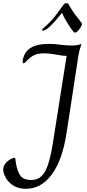

<svg xmlns="http://www.w3.org/2000/svg" viewBox="-65 -968 544 1199"><path d="M-45 91Q-45 67 -26 47Q-7 27 17 19L26 17Q29 17 30 19.5Q31 22 31 27Q37 83 56 119.5Q75 156 130 156Q167 156 192 134Q217 112 234 62.5Q251 13 265 -73L351 -619H346Q326 -619 293 -626Q243 -635 216 -635Q169 -635 146 -622.5Q123 -610 102 -588Q96 -581 91.5 -577Q87 -573 83 -573Q76 -573 76 -580L77 -591Q86 -644 126.5 -669Q167 -694 242 -694Q274 -694 309 -689Q316 -688 337.5 -686Q359 -684 382 -684Q403 -684 415.5 -686Q428 -688 444 -694Q429 -651 424.5 -621.5Q420 -592 419 -583L350 -134Q324 33 258 122Q192 211 97 211Q49 211 17 190Q-15 169 -30 140.5Q-45 112 -45 91ZM392 -772Q377 -790 355 -826Q333 -862 322 -888L310 -873Q281 -836 250 -806Q219 -776 202 -776Q198 -776 198 -780Q198 -785 204 -790Q245 -826 266 -851Q287 -876 332 -939Q338 -948 350 -948Q358 -948 360.5 -945.5Q363 -943 369 -931Q385 -903 404.5 -876.5Q424 -850 446 -823Q449 -819 444 -808Q439 -797 428 -782Q412 -764 404 -764Q399 -764 392 -772Z"/></svg>

Font: Charm
Style: Regular
Weight: 400
Designer: Katatrad Aksorn Co.,Ltd.
Foundry: Cadson Demak Co.,Ltd.
Version: Version 1.001